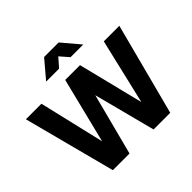

<svg xmlns="http://www.w3.org/2000/svg" viewBox="-228 -1225 1467 1467"><g transform="rotate(-45 506.0 -491.5)"><path d="M1 -745H169L294 -214L426 -745H586L718 -214L843 -745H1011L816 0H636L506 -500L376 0H196ZM436 -983H593L715 -839H578L516 -910L454 -839H314Z"/></g></svg>

Font: BLUETTI 2.0
Style: Bold
Weight: 700
Designer: Stijn de Vries
Foundry: tokotype
Version: Version 2.005;October 31, 2023;FontCreator 14.0.0.2814 64-bi